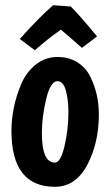

<svg xmlns="http://www.w3.org/2000/svg" viewBox="-20 -692 408 738"><path d="M141 -180Q141 -67 191 -67Q213 -67 228 -130.5Q243 -194 243 -262Q243 -309 233 -344.5Q223 -380 201 -380Q174 -380 157.5 -311.5Q141 -243 141 -180ZM24 -189Q24 -233 33.5 -279.5Q43 -326 62.5 -371Q82 -416 118.5 -444.5Q155 -473 201 -473Q245 -473 277.5 -452.5Q310 -432 327 -397.5Q344 -363 352 -327Q360 -291 360 -252Q360 -143 315.5 -58.5Q271 26 191 26Q24 26 24 -189ZM184 -672 252 -667Q283 -637 353 -552L295 -508Q243 -554 214 -578Q164 -543 114 -499L56 -542Q128 -623 184 -672Z"/></svg>

Font: Boogaloo
Style: Regular
Weight: 400
Designer: John Vargas Beltran
Foundry: John Vargas Beltran
Version: Version 1.001